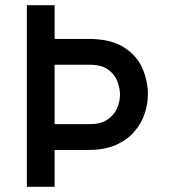

<svg xmlns="http://www.w3.org/2000/svg" viewBox="-20 -720 656 740"><path d="M83.5 0V-700H190.5V-570H320Q406 -570 456.2 -538.5Q506.5 -507 528.2 -458Q550 -409 550 -356Q550 -319 537.2 -281.2Q524.5 -243.5 497.2 -212Q470 -180.5 426.2 -161.2Q382.5 -142 320 -142H190.5V0ZM190.5 -241.5H325Q368 -241.5 393.8 -258.8Q419.5 -276 431 -302.2Q442.5 -328.5 442.5 -356Q442.5 -380 432.2 -406.8Q422 -433.5 396.5 -452Q371 -470.5 325 -470.5H190.5Z"/></svg>

Font: Overpass Mono SemiBold
Style: Regular
Weight: 600
Monospace: yes
Designer: Delve Withrington, Dave Bailey
Foundry: Delve Fonts LLC
Version: Version 4.000